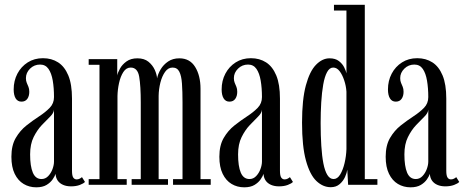

<svg xmlns="http://www.w3.org/2000/svg" viewBox="-20 -770 1938 800"><path d="M131 10.5Q102 10.5 78.5 -3.5Q55 -17.5 41.2 -45.8Q27.5 -74 27.5 -117Q27.5 -164 45.5 -195Q63.5 -226 90 -247Q116.5 -268 143 -285.2Q169.5 -302.5 187.2 -320.8Q205 -339 205 -365.5Q205 -403.5 199.8 -434.2Q194.5 -465 182 -483Q169.5 -501 147 -501Q122.5 -501 105.2 -484Q88 -467 88 -444.5Q88 -433 91.5 -424.8Q95 -416.5 98.5 -408.2Q102 -400 102 -387.5Q102 -369.5 93.8 -358Q85.5 -346.5 69.5 -346.5Q53.5 -346.5 45.2 -360Q37 -373.5 37 -397.5Q37 -433.5 52.5 -463Q68 -492.5 95.5 -510Q123 -527.5 159 -527.5Q195 -527.5 222 -510.2Q249 -493 264.5 -456Q280 -419 280 -359V-58.5Q280 -38 285.2 -30.2Q290.5 -22.5 299.5 -22.5Q306.5 -22.5 312.5 -25.8Q318.5 -29 321.5 -32L334 -12Q328.5 -5.5 312.8 0.5Q297 6.5 276 6.5Q257 6.5 242.8 0.2Q228.5 -6 220.5 -17.5Q212.5 -29 211.5 -45.5Q208.5 -36 199.5 -22.8Q190.5 -9.5 174 0.5Q157.5 10.5 131 10.5ZM153 -24Q169 -24 180.8 -36.2Q192.5 -48.5 198.8 -65.5Q205 -82.5 205 -97V-313Q204 -299 188.8 -284Q173.5 -269 154.2 -248.8Q135 -228.5 120.2 -199Q105.5 -169.5 105.5 -126.5Q105.5 -77.5 116.8 -50.8Q128 -24 153 -24Z M349.5 0V-23.5H394.5V-500H349.5V-523.5H468.5V-455.5Q470.5 -467 479.8 -484Q489 -501 507 -514Q525 -527 552.5 -527Q581 -527 598.5 -512.8Q616 -498.5 624.8 -479Q633.5 -459.5 634.5 -443.5Q638 -462 649.5 -481.2Q661 -500.5 680.5 -513.8Q700 -527 727.5 -527Q771 -527 793.2 -491Q815.5 -455 815.5 -400V-23.5H858V0H701V-23.5H740.5V-343Q740.5 -389 738.2 -421.5Q736 -454 727.2 -471.2Q718.5 -488.5 699 -488.5Q680.5 -488.5 667.8 -470.5Q655 -452.5 648.2 -425.5Q641.5 -398.5 641 -371V-23.5H680V0H528.5V-23.5H566.5V-343Q566.5 -412 560 -450.2Q553.5 -488.5 524.5 -488.5Q506 -488.5 494 -470Q482 -451.5 476 -424Q470 -396.5 469.5 -370V-23.5H508V0Z M997.5 10.5Q968.5 10.5 945 -3.5Q921.5 -17.5 907.8 -45.8Q894 -74 894 -117Q894 -164 912 -195Q930 -226 956.5 -247Q983 -268 1009.5 -285.2Q1036 -302.5 1053.8 -320.8Q1071.5 -339 1071.5 -365.5Q1071.5 -403.5 1066.2 -434.2Q1061 -465 1048.5 -483Q1036 -501 1013.5 -501Q989 -501 971.8 -484Q954.5 -467 954.5 -444.5Q954.5 -433 958 -424.8Q961.5 -416.5 965 -408.2Q968.5 -400 968.5 -387.5Q968.5 -369.5 960.2 -358Q952 -346.5 936 -346.5Q920 -346.5 911.8 -360Q903.5 -373.5 903.5 -397.5Q903.5 -433.5 919 -463Q934.5 -492.5 962 -510Q989.5 -527.5 1025.5 -527.5Q1061.5 -527.5 1088.5 -510.2Q1115.5 -493 1131 -456Q1146.5 -419 1146.5 -359V-58.5Q1146.5 -38 1151.8 -30.2Q1157 -22.5 1166 -22.5Q1173 -22.5 1179 -25.8Q1185 -29 1188 -32L1200.5 -12Q1195 -5.5 1179.2 0.5Q1163.5 6.5 1142.5 6.5Q1123.5 6.5 1109.2 0.2Q1095 -6 1087 -17.5Q1079 -29 1078 -45.5Q1075 -36 1066 -22.8Q1057 -9.5 1040.5 0.5Q1024 10.5 997.5 10.5ZM1019.5 -24Q1035.5 -24 1047.2 -36.2Q1059 -48.5 1065.2 -65.5Q1071.5 -82.5 1071.5 -97V-313Q1070.5 -299 1055.2 -284Q1040 -269 1020.8 -248.8Q1001.5 -228.5 986.8 -199Q972 -169.5 972 -126.5Q972 -77.5 983.2 -50.8Q994.5 -24 1019.5 -24Z M1358 10Q1325.5 10 1298.2 -16Q1271 -42 1254.8 -101Q1238.5 -160 1238.5 -259Q1238.5 -355.5 1254.5 -414.5Q1270.5 -473.5 1296.8 -500.2Q1323 -527 1353 -527Q1377.5 -527 1392.2 -515.5Q1407 -504 1414.2 -489.2Q1421.5 -474.5 1423.5 -464.5V-726H1371.5V-750H1500V-23.5H1552.5V0H1430.5L1427 -63Q1425.5 -50.5 1417.8 -33Q1410 -15.5 1395.2 -2.8Q1380.5 10 1358 10ZM1370 -24Q1386 -24 1397.5 -43Q1409 -62 1415.8 -90.8Q1422.5 -119.5 1423.5 -148.5V-388Q1422 -412 1414.2 -435.2Q1406.5 -458.5 1395 -473.5Q1383.5 -488.5 1368.5 -488.5Q1353 -488.5 1342.8 -469.5Q1332.5 -450.5 1326.8 -417.8Q1321 -385 1318.5 -343.5Q1316 -302 1316 -257Q1316 -205 1318.8 -162.2Q1321.5 -119.5 1327.5 -88.8Q1333.5 -58 1344 -41Q1354.5 -24 1370 -24Z M1690.5 10.5Q1661.5 10.5 1638 -3.5Q1614.5 -17.5 1600.8 -45.8Q1587 -74 1587 -117Q1587 -164 1605 -195Q1623 -226 1649.5 -247Q1676 -268 1702.5 -285.2Q1729 -302.5 1746.8 -320.8Q1764.5 -339 1764.5 -365.5Q1764.5 -403.5 1759.2 -434.2Q1754 -465 1741.5 -483Q1729 -501 1706.5 -501Q1682 -501 1664.8 -484Q1647.5 -467 1647.5 -444.5Q1647.5 -433 1651 -424.8Q1654.5 -416.5 1658 -408.2Q1661.5 -400 1661.5 -387.5Q1661.5 -369.5 1653.2 -358Q1645 -346.5 1629 -346.5Q1613 -346.5 1604.8 -360Q1596.5 -373.5 1596.5 -397.5Q1596.5 -433.5 1612 -463Q1627.5 -492.5 1655 -510Q1682.5 -527.5 1718.5 -527.5Q1754.5 -527.5 1781.5 -510.2Q1808.5 -493 1824 -456Q1839.5 -419 1839.5 -359V-58.5Q1839.5 -38 1844.8 -30.2Q1850 -22.5 1859 -22.5Q1866 -22.5 1872 -25.8Q1878 -29 1881 -32L1893.5 -12Q1888 -5.5 1872.2 0.5Q1856.5 6.5 1835.5 6.5Q1816.5 6.5 1802.2 0.2Q1788 -6 1780 -17.5Q1772 -29 1771 -45.5Q1768 -36 1759 -22.8Q1750 -9.5 1733.5 0.5Q1717 10.5 1690.5 10.5ZM1712.5 -24Q1728.5 -24 1740.2 -36.2Q1752 -48.5 1758.2 -65.5Q1764.5 -82.5 1764.5 -97V-313Q1763.5 -299 1748.2 -284Q1733 -269 1713.8 -248.8Q1694.5 -228.5 1679.8 -199Q1665 -169.5 1665 -126.5Q1665 -77.5 1676.2 -50.8Q1687.5 -24 1712.5 -24Z"/></svg>

Font: Imbue 48pt
Style: Regular
Weight: 400
Designer: Tyler Finck
Foundry: Etcetera Type Company
Version: Version 1.102